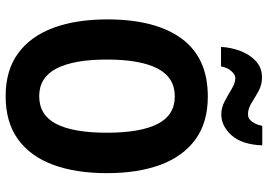

<svg xmlns="http://www.w3.org/2000/svg" viewBox="-158 -806 973 698"><g transform="rotate(90 329.0 -456.5)"><path d="M609 -358Q609 -245 578.5 -162.5Q548 -80 486 -35Q424 10 329 10Q235 10 173 -35.5Q111 -81 80.5 -164Q50 -247 50 -359Q50 -535 120 -630Q190 -725 330 -725Q425 -725 486.5 -680Q548 -635 578.5 -553Q609 -471 609 -358ZM196 -358Q196 -238 228.5 -175Q261 -112 329 -112Q398 -112 430 -174Q462 -236 462 -358Q462 -480 430 -542.5Q398 -605 330 -605Q261 -605 228.5 -542Q196 -479 196 -358ZM150 -773Q152 -810 165 -844Q178 -878 202 -900Q226 -922 261 -922Q288 -922 310.5 -909.5Q333 -897 353.5 -884Q374 -871 396 -871Q411 -871 422 -886Q433 -901 437 -923H508Q505 -849 471.5 -811.5Q438 -774 395 -774Q371 -774 347.5 -786.5Q324 -799 302.5 -812Q281 -825 263 -825Q251 -825 238 -810.5Q225 -796 221 -773Z"/></g></svg>

Font: Noto Sans Tamil Condensed
Style: Bold
Weight: 700
Width: 3
Designer: Jelle Bosma - Monotype Design Team
Foundry: Monotype Imaging Inc.
Version: Version 2.004; ttfautohint (v1.8.4.7-5d5b)